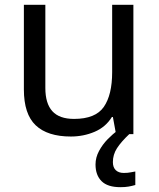

<svg xmlns="http://www.w3.org/2000/svg" viewBox="-20 -556 658 796"><path d="M533 -536V0H461L448 -71H444Q418 -29 372 -9.5Q326 10 274 10Q177 10 128 -36.5Q79 -83 79 -185V-536H168V-191Q168 -127 197 -95Q226 -63 287 -63Q376 -63 410.5 -113Q445 -163 445 -257V-536ZM448 116Q448 138 460 149.5Q472 161 493 161Q510 161 521.5 158.5Q533 156 541 155V211Q527 215 513 217.5Q499 220 479 220Q426 220 401 195Q376 170 376 126Q376 97 390.5 70Q405 43 426.5 21Q448 -1 468 -15L516 0Q482 32 465 58.5Q448 85 448 116Z"/></svg>

Font: Noto Sans Sora Sompeng
Style: Regular
Weight: 400
Designer: Monotype Design Team. David Williams.
Foundry: Monotype Imaging Inc.
Version: Version 2.101